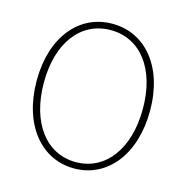

<svg xmlns="http://www.w3.org/2000/svg" viewBox="-102 -769 852 877"><g transform="rotate(15 324.0 -330.0)"><path d="M324 12C480 12 592 -124 592 -332C592 -540 480 -672 324 -672C168 -672 56 -540 56 -332C56 -124 168 12 324 12ZM324 -18C184 -18 90 -142 90 -332C90 -522 184 -642 324 -642C464 -642 558 -522 558 -332C558 -142 464 -18 324 -18Z"/></g></svg>

Font: Assistant ExtraLight
Style: Regular
Weight: 275
Designer: Hebrew By Ben Nathan, Latin by Paul Hunt
Version: Version 2.001;PS 002.001;hotconv 1.0.88;makeotf.lib2.5.64775